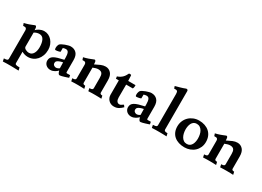

<svg xmlns="http://www.w3.org/2000/svg" viewBox="-23 -1694 3926 2881"><g transform="rotate(30 1939.5 -254.0)"><path d="M201 -107Q201 -95 208.5 -84.5Q216 -74 229 -66.5Q242 -59 258 -54.5Q274 -50 292 -50Q318 -50 336.5 -63Q355 -76 367 -97.5Q379 -119 384.5 -146Q390 -173 390 -201Q390 -280 365.5 -327.5Q341 -375 287 -375Q264 -375 239.5 -367Q215 -359 201 -348ZM196 -388Q205 -397 218 -407.5Q231 -418 248.5 -427Q266 -436 287.5 -442Q309 -448 334 -448Q372 -448 406 -431.5Q440 -415 465.5 -385.5Q491 -356 506 -317Q521 -278 521 -233Q521 -178 504.5 -133Q488 -88 459 -55.5Q430 -23 390.5 -5.5Q351 12 306 12Q274 12 246 3Q218 -6 201 -17V179Q201 186 203.5 192Q206 198 214 202Q222 206 237.5 208Q253 210 280 210L291 258Q278 258 259.5 257.5Q241 257 221 256.5Q201 256 180.5 255.5Q160 255 144 255Q116 255 84 255.5Q52 256 18 258L8 210Q53 209 65 200.5Q77 192 77 179V-316Q77 -337 65.5 -349Q54 -361 14 -358L0 -399Q19 -404 41 -409.5Q63 -415 81 -422Q91 -426 116.5 -435.5Q142 -445 168 -456Q178 -456 183.5 -450.5Q189 -445 191.5 -436Q194 -427 194.5 -415.5Q195 -404 196 -392Z M808 -183Q773 -176 752 -167.5Q731 -159 719 -150Q707 -141 703 -131.5Q699 -122 699 -113Q699 -86 717 -73Q735 -60 752 -60Q767 -60 783.5 -66.5Q800 -73 810 -82ZM943 -68Q951 -68 959 -68.5Q967 -69 970 -69H995Q997 -58 998 -51Q999 -44 1003 -28Q998 -26 979 -19.5Q960 -13 937.5 -6Q915 1 893 6.5Q871 12 861 12Q850 12 843.5 6.5Q837 1 832.5 -8Q828 -17 824.5 -27.5Q821 -38 818 -47Q810 -38 798 -28Q786 -18 770.5 -9Q755 0 736 6Q717 12 695 12Q673 12 653.5 4.5Q634 -3 619.5 -16Q605 -29 596.5 -47.5Q588 -66 588 -87Q588 -116 599.5 -136.5Q611 -157 636.5 -172.5Q662 -188 703.5 -200.5Q745 -213 805 -226V-262Q805 -316 792.5 -346.5Q780 -377 745 -377Q734 -377 718.5 -374Q703 -371 696 -367V-303Q696 -301 688 -298Q680 -295 668.5 -292Q657 -289 643 -287Q629 -285 617 -285Q609 -285 605.5 -293Q602 -301 602 -321Q602 -338 608 -357Q614 -376 621 -384Q630 -394 652 -405.5Q674 -417 699.5 -426.5Q725 -436 749.5 -442Q774 -448 789 -448Q852 -448 889.5 -409Q927 -370 927 -290V-87Q927 -73 932.5 -70.5Q938 -68 943 -68Z M1028 -399Q1047 -404 1069 -409.5Q1091 -415 1109 -422Q1119 -426 1144.5 -435.5Q1170 -445 1196 -456Q1206 -456 1211.5 -450.5Q1217 -445 1219.5 -436Q1222 -427 1222.5 -414.5Q1223 -402 1224 -388Q1275 -414 1315 -431Q1355 -448 1395 -448Q1450 -448 1487.5 -407.5Q1525 -367 1525 -284V-76Q1525 -71 1526 -65.5Q1527 -60 1531 -55.5Q1535 -51 1543.5 -48Q1552 -45 1567 -45L1578 3Q1552 2 1527 1Q1502 0 1469 0Q1441 0 1413.5 0.5Q1386 1 1352 3L1342 -45Q1380 -46 1390 -54.5Q1400 -63 1401 -76V-254Q1401 -278 1397.5 -297.5Q1394 -317 1385 -330.5Q1376 -344 1359.5 -351Q1343 -358 1317 -358Q1301 -358 1277.5 -352Q1254 -346 1229 -335V-76Q1229 -71 1230 -65.5Q1231 -60 1235 -55.5Q1239 -51 1247.5 -48Q1256 -45 1271 -45L1282 3Q1256 2 1231 1Q1206 0 1173 0Q1145 0 1117.5 0.5Q1090 1 1056 3L1046 -45Q1084 -46 1094 -54.5Q1104 -63 1105 -76V-316Q1105 -337 1093.5 -349Q1082 -361 1042 -358Z M1793 -145Q1793 -104 1808.5 -81.5Q1824 -59 1850 -59Q1865 -59 1876.5 -64.5Q1888 -70 1908 -85Q1916 -91 1920 -86L1940 -59Q1925 -44 1910 -31.5Q1895 -19 1878.5 -9.5Q1862 0 1842 5.5Q1822 11 1796 11Q1765 11 1741 -0.5Q1717 -12 1700.5 -30Q1684 -48 1675.5 -71Q1667 -94 1667 -117V-367H1617L1612 -404Q1642 -414 1663 -427.5Q1684 -441 1700 -457.5Q1716 -474 1727 -493Q1738 -512 1749 -533H1773Q1784 -533 1786.5 -529Q1789 -525 1789 -515L1793 -430H1920Q1922 -419 1919.5 -400Q1917 -381 1909 -367H1794Z M2207 -183Q2172 -176 2151 -167.5Q2130 -159 2118 -150Q2106 -141 2102 -131.5Q2098 -122 2098 -113Q2098 -86 2116 -73Q2134 -60 2151 -60Q2166 -60 2182.5 -66.5Q2199 -73 2209 -82ZM2342 -68Q2350 -68 2358 -68.5Q2366 -69 2369 -69H2394Q2396 -58 2397 -51Q2398 -44 2402 -28Q2397 -26 2378 -19.5Q2359 -13 2336.5 -6Q2314 1 2292 6.5Q2270 12 2260 12Q2249 12 2242.5 6.5Q2236 1 2231.5 -8Q2227 -17 2223.5 -27.5Q2220 -38 2217 -47Q2209 -38 2197 -28Q2185 -18 2169.5 -9Q2154 0 2135 6Q2116 12 2094 12Q2072 12 2052.5 4.5Q2033 -3 2018.5 -16Q2004 -29 1995.5 -47.5Q1987 -66 1987 -87Q1987 -116 1998.5 -136.5Q2010 -157 2035.5 -172.5Q2061 -188 2102.5 -200.5Q2144 -213 2204 -226V-262Q2204 -316 2191.5 -346.5Q2179 -377 2144 -377Q2133 -377 2117.5 -374Q2102 -371 2095 -367V-303Q2095 -301 2087 -298Q2079 -295 2067.5 -292Q2056 -289 2042 -287Q2028 -285 2016 -285Q2008 -285 2004.5 -293Q2001 -301 2001 -321Q2001 -338 2007 -357Q2013 -376 2020 -384Q2029 -394 2051 -405.5Q2073 -417 2098.5 -426.5Q2124 -436 2148.5 -442Q2173 -448 2188 -448Q2251 -448 2288.5 -409Q2326 -370 2326 -290V-87Q2326 -73 2331.5 -70.5Q2337 -68 2342 -68Z M2637 -76Q2637 -62 2647.5 -53.5Q2658 -45 2696 -45L2707 3Q2681 2 2647 1Q2613 0 2580 0Q2552 0 2519.5 0.5Q2487 1 2453 3L2443 -45Q2488 -46 2500.5 -54.5Q2513 -63 2513 -76V-619Q2513 -657 2499.5 -668Q2486 -679 2448 -675L2435 -713Q2473 -723 2519 -736Q2565 -749 2607 -766Q2628 -766 2632.5 -757Q2637 -748 2637 -737Z M3026 -50Q3056 -50 3076.5 -64Q3097 -78 3109 -100Q3121 -122 3126.5 -149.5Q3132 -177 3132 -203Q3132 -236 3125.5 -269.5Q3119 -303 3104 -329Q3089 -355 3065.5 -371.5Q3042 -388 3008 -388Q2977 -388 2956.5 -373.5Q2936 -359 2924 -336Q2912 -313 2907 -285.5Q2902 -258 2902 -233Q2902 -200 2909 -167.5Q2916 -135 2931 -108.5Q2946 -82 2969.5 -66Q2993 -50 3026 -50ZM2772 -209Q2772 -260 2790.5 -304Q2809 -348 2842 -380Q2875 -412 2919.5 -430Q2964 -448 3015 -448Q3069 -448 3114.5 -432.5Q3160 -417 3193 -387.5Q3226 -358 3244 -315.5Q3262 -273 3262 -219Q3262 -167 3243 -124.5Q3224 -82 3191 -51.5Q3158 -21 3113.5 -4.5Q3069 12 3019 12Q2965 12 2919.5 -2.5Q2874 -17 2841 -45Q2808 -73 2790 -114.5Q2772 -156 2772 -209Z M3312 -399Q3331 -404 3353 -409.5Q3375 -415 3393 -422Q3403 -426 3428.5 -435.5Q3454 -445 3480 -456Q3490 -456 3495.5 -450.5Q3501 -445 3503.5 -436Q3506 -427 3506.5 -414.5Q3507 -402 3508 -388Q3559 -414 3599 -431Q3639 -448 3679 -448Q3734 -448 3771.5 -407.5Q3809 -367 3809 -284V-76Q3809 -71 3810 -65.5Q3811 -60 3815 -55.5Q3819 -51 3827.5 -48Q3836 -45 3851 -45L3862 3Q3836 2 3811 1Q3786 0 3753 0Q3725 0 3697.5 0.5Q3670 1 3636 3L3626 -45Q3664 -46 3674 -54.5Q3684 -63 3685 -76V-254Q3685 -278 3681.5 -297.5Q3678 -317 3669 -330.5Q3660 -344 3643.5 -351Q3627 -358 3601 -358Q3585 -358 3561.5 -352Q3538 -346 3513 -335V-76Q3513 -71 3514 -65.5Q3515 -60 3519 -55.5Q3523 -51 3531.5 -48Q3540 -45 3555 -45L3566 3Q3540 2 3515 1Q3490 0 3457 0Q3429 0 3401.5 0.5Q3374 1 3340 3L3330 -45Q3368 -46 3378 -54.5Q3388 -63 3389 -76V-316Q3389 -337 3377.5 -349Q3366 -361 3326 -358Z"/></g></svg>

Font: Lusitana
Style: Bold
Weight: 700
Designer: Ana Paula Megda
Foundry: Ana Paula Megda
Version: Version 1.000; ttfautohint (v1.1) -l 8 -r 50 -G 200 -x 14 -D